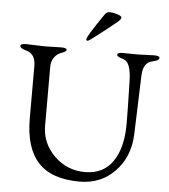

<svg xmlns="http://www.w3.org/2000/svg" viewBox="-58 -902 854 968"><g transform="rotate(5 369.0 -418.0)"><path d="M352.1 -704.1Q352.1 -718.3 434.1 -836.9Q442.9 -850.1 459 -850.1Q475.1 -849.6 497.1 -842.8Q519 -835.9 519 -828.1Q519 -820.3 505.9 -808.1Q460.9 -770 376 -706.1Q363.8 -696.8 357.9 -696.8Q352.1 -696.8 352.1 -704.1ZM728 -642.1Q728 -628.9 694.8 -622.1Q647.9 -613.3 645 -546.9Q644 -535.6 634.8 -250Q630.9 -133.8 559.6 -59.6Q488.3 14.6 379.9 14.2Q237.8 14.2 170.4 -59.6Q103 -133.3 103 -280.8V-546.9Q103 -606.9 57.1 -620.1Q23.9 -628.9 23.9 -641.1Q23.9 -653.3 53.2 -652.8L148.9 -649.9L229 -651.9Q257.8 -651.9 257.8 -642.1Q257.8 -632.8 234.4 -625Q210.9 -617.2 196.8 -596.7Q182.6 -576.2 183.1 -548.8V-252.9Q183.1 -163.1 247.6 -99.6Q312 -36.1 403.8 -36.1Q495.6 -36.1 543.9 -105.5Q591.8 -174.8 591.8 -295.9Q591.8 -356.9 587.9 -511.2Q585.9 -609.4 546.9 -620.1Q513.7 -628.9 514.2 -640.1Q514.2 -651.4 543 -650.9L618.2 -649.9L699.2 -652.8Q728 -652.8 728 -642.1Z"/></g></svg>

Font: EBGaramond
Style: Regular
Weight: 400
Version: Version 000.012g